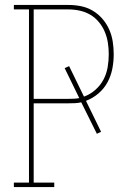

<svg xmlns="http://www.w3.org/2000/svg" viewBox="-20 -755 540 775"><path d="M36 0V-18H97V-717H36V-735H256Q282 -735 307 -730Q332 -725 354 -712Q376 -699 393 -679.5Q410 -660 420.5 -636.5Q431 -613 435 -587.5Q439 -562 439 -536Q439 -507 433.5 -478Q428 -449 414 -423Q400 -397 377 -377.5Q354 -358 327 -348L388 -223L371 -215L308 -342Q295 -339 282 -338.5Q269 -338 256 -338H116V-18H199V0ZM256 -356Q267 -356 278 -356.5Q289 -357 300 -359L241 -480L259 -488L319 -365Q344 -374 364.5 -392Q385 -410 397.5 -433.5Q410 -457 414.5 -483.5Q419 -510 419 -536Q419 -559 415.5 -582Q412 -605 403 -626.5Q394 -648 379 -666Q364 -684 344.5 -695.5Q325 -707 302 -712Q279 -717 256 -717H116V-356Z"/></svg>

Font: Iosevka Slab Thin
Style: Regular
Weight: 100
Monospace: yes
Designer: Belleve Invis
Foundry: Belleve Invis
Version: Version 11.1.0; ttfautohint (v1.8.3)